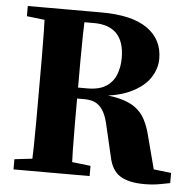

<svg xmlns="http://www.w3.org/2000/svg" viewBox="-50 -706 764 769"><g transform="rotate(5 332.5 -322.0)"><path d="M31 0V-41L160 -56H208L337 -41V0ZM101 0Q103 -46 104 -98Q105 -150 105 -204Q105 -258 105 -310V-350Q105 -401 105 -454Q105 -507 104 -559Q103 -611 101 -657H264Q262 -611 261 -559.5Q260 -508 260 -454.5Q260 -401 260 -348V-312Q260 -260 260 -205.5Q260 -151 261 -99Q262 -47 264 0ZM557 13Q495 13 460.5 -8.5Q426 -30 415 -84L387 -204Q380 -238 368.5 -260Q357 -282 338.5 -293.5Q320 -305 289 -305H182V-349H297Q346 -349 373.5 -367.5Q401 -386 412.5 -416.5Q424 -447 424 -482Q424 -547 393 -579.5Q362 -612 302 -612H181V-657H327Q450 -657 512 -613.5Q574 -570 574 -492Q574 -451 548.5 -413.5Q523 -376 468 -351Q413 -326 325 -323V-332Q386 -330 427 -320Q468 -310 493 -291.5Q518 -273 532.5 -245.5Q547 -218 556 -181L599 -17L530 -56L661 -41V0Q640 4 624 7Q608 10 592.5 11.5Q577 13 557 13ZM31 -616V-657H197V-601H160Z"/></g></svg>

Font: Source Serif 4 36pt
Style: Bold
Weight: 700
Designer: Frank Grießhammer
Foundry: Adobe Systems Incorporated
Version: Version 4.004;hotconv 1.0.116;makeotfexe 2.5.65601